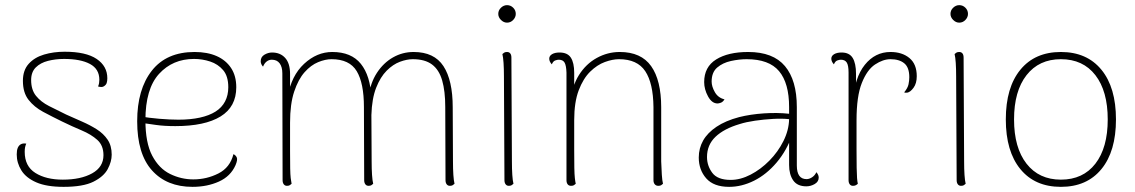

<svg xmlns="http://www.w3.org/2000/svg" viewBox="-20 -714 4409 746"><path d="M227 12Q161 12 121 -5.5Q81 -23 63 -52Q45 -81 45 -114Q45 -130 49 -139.5Q53 -149 61 -153.5Q69 -158 82 -156Q79 -149 77.5 -142Q76 -135 76 -124Q76 -68 117.5 -42Q159 -16 224 -16Q294 -16 338 -40.5Q382 -65 382 -111Q382 -149 358 -170.5Q334 -192 297 -207.5Q260 -223 221 -242Q182 -261 147.5 -279.5Q113 -298 91 -326Q69 -354 69 -400Q69 -441 91.5 -466Q114 -491 151 -502Q188 -513 231 -513Q314 -513 355.5 -485Q397 -457 397 -410Q397 -399 394.5 -391.5Q392 -384 384 -379Q380 -376 374 -376Q368 -376 361 -378Q364 -385 365 -391.5Q366 -398 366 -404Q366 -446 329.5 -465.5Q293 -485 229 -485Q196 -485 166.5 -477.5Q137 -470 119 -452Q101 -434 101 -403Q101 -365 120 -341.5Q139 -318 170.5 -302Q202 -286 237 -269Q268 -255 299 -241.5Q330 -228 356 -211.5Q382 -195 398 -171.5Q414 -148 414 -113Q414 -86 398.5 -57Q383 -28 343 -8Q303 12 227 12Z M728 12Q628 12 570.5 -52Q513 -116 513 -243Q513 -367 570 -439.5Q627 -512 736 -512Q786 -512 822 -496Q858 -480 878 -449.5Q898 -419 898 -375Q898 -299 837 -261.5Q776 -224 661 -224Q618 -224 586.5 -228.5Q555 -233 527 -237V-262Q556 -256 598.5 -252.5Q641 -249 673 -249Q720 -249 756.5 -257Q793 -265 817.5 -280.5Q842 -296 854.5 -320Q867 -344 867 -375Q867 -418 847 -441.5Q827 -465 796.5 -475Q766 -485 734 -485Q651 -485 598 -427Q545 -369 545 -247Q545 -159 571.5 -109Q598 -59 641 -38Q684 -17 731 -17Q783 -17 828.5 -40Q874 -63 887 -115Q896 -111 900 -102Q904 -93 895 -72Q876 -29 830.5 -8.5Q785 12 728 12Z M1740 -87Q1740 -57 1741.5 -34.5Q1743 -12 1746 0Q1743 3 1739 5.5Q1735 8 1728 8Q1720 8 1715.5 2Q1711 -4 1711 -14L1710 -298Q1710 -360 1698 -401.5Q1686 -443 1658.5 -463.5Q1631 -484 1584 -484Q1561 -484 1534 -474Q1507 -464 1482.5 -439.5Q1458 -415 1441.5 -373Q1425 -331 1423 -267L1424 -87Q1424 -57 1425.5 -34.5Q1427 -12 1430 0Q1427 3 1423 5.5Q1419 8 1412 8Q1404 8 1399.5 2Q1395 -4 1395 -14L1394 -298Q1394 -391 1366 -437.5Q1338 -484 1268 -484Q1244 -484 1216 -472.5Q1188 -461 1163.5 -433.5Q1139 -406 1123 -358Q1107 -310 1107 -237Q1107 -170 1107 -127Q1107 -84 1107.5 -59.5Q1108 -35 1109.5 -22Q1111 -9 1113 0Q1110 3 1106 5.5Q1102 8 1095 8Q1087 8 1082.5 2Q1078 -4 1078 -14L1077 -429Q1077 -454 1066.5 -468Q1056 -482 1036 -482Q1025 -482 1016 -475Q1007 -468 1002 -455Q993 -465 993 -476Q993 -493 1007.5 -501.5Q1022 -510 1037 -510Q1069 -510 1088 -489Q1107 -468 1107 -427V-330L1098 -339Q1112 -420 1161.5 -466Q1211 -512 1271 -512Q1345 -512 1382 -466Q1419 -420 1423 -335L1412 -338Q1419 -392 1444.5 -431Q1470 -470 1507 -491Q1544 -512 1587 -512Q1667 -512 1703 -457Q1739 -402 1739 -297Z M1950 -626Q1937 -626 1926.5 -636.5Q1916 -647 1916 -660Q1916 -674 1926.5 -684Q1937 -694 1950 -694Q1964 -694 1974 -684Q1984 -674 1984 -660Q1984 -647 1974 -636.5Q1964 -626 1950 -626ZM1969 -87Q1969 -57 1970.5 -34.5Q1972 -12 1975 0Q1972 3 1968 5.5Q1964 8 1957 8Q1949 8 1944.5 2Q1940 -4 1940 -14L1938 -417Q1938 -447 1936.5 -469.5Q1935 -492 1932 -504Q1935 -507 1939 -509.5Q1943 -512 1950 -512Q1958 -512 1962.5 -506.5Q1967 -501 1967 -490Z M2199 8Q2190 8 2185.5 2Q2181 -4 2181 -14V-432Q2180 -460 2173.5 -471Q2167 -482 2151 -482Q2145 -482 2137 -479Q2129 -476 2124 -464Q2114 -475 2114 -486Q2114 -497 2125 -503.5Q2136 -510 2154 -510Q2185 -510 2198 -490Q2211 -470 2211 -431V-327L2198 -319Q2202 -379 2229.5 -422.5Q2257 -466 2299 -489Q2341 -512 2388 -512Q2471 -512 2510 -457Q2549 -402 2549 -297V-87Q2550 -57 2551.5 -34.5Q2553 -12 2556 0Q2553 3 2549 5.5Q2545 8 2538 8Q2529 8 2524 2Q2519 -4 2519 -14V-298Q2518 -391 2487 -437.5Q2456 -484 2385 -484Q2360 -484 2330 -473Q2300 -462 2273 -435.5Q2246 -409 2228.5 -363Q2211 -317 2211 -247Q2211 -177 2211 -132.5Q2211 -88 2211.5 -62Q2212 -36 2213.5 -22.5Q2215 -9 2217 0Q2214 3 2210 5.5Q2206 8 2199 8Z M3113 10Q3078 10 3062 -13Q3046 -36 3046 -73V-206L3060 -194Q3037 -129 2997.5 -82.5Q2958 -36 2910 -12Q2862 12 2813 12Q2753 12 2724 -21Q2695 -54 2695 -102Q2695 -138 2712 -168Q2729 -198 2764 -221.5Q2799 -245 2852 -259Q2896 -270 2948 -273.5Q3000 -277 3046 -272V-298Q3046 -391 3007 -437.5Q2968 -484 2881 -484Q2852 -484 2820 -477Q2788 -470 2766.5 -451.5Q2745 -433 2745 -397Q2745 -378 2757.5 -356Q2770 -334 2795 -328Q2789 -318 2781 -315Q2773 -312 2768 -312Q2746 -312 2731 -339.5Q2716 -367 2716 -395Q2716 -454 2762.5 -483Q2809 -512 2887 -512Q2984 -512 3030 -457Q3076 -402 3076 -298V-71Q3076 -18 3114 -18Q3124 -18 3135 -25Q3146 -32 3152 -45Q3157 -39 3159 -34Q3161 -29 3161 -24Q3161 -8 3145.5 1Q3130 10 3113 10ZM2819 -15Q2857 -15 2896.5 -35.5Q2936 -56 2969.5 -90Q3003 -124 3024 -166Q3045 -208 3046 -251Q3019 -254 2983.5 -252Q2948 -250 2913.5 -245Q2879 -240 2854 -232Q2793 -214 2760 -182.5Q2727 -151 2727 -104Q2727 -70 2747.5 -42.5Q2768 -15 2819 -15Z M3294 8Q3286 8 3281.5 2Q3277 -4 3277 -14V-432Q3277 -460 3270 -471Q3263 -482 3247 -482Q3241 -482 3233 -479Q3225 -476 3220 -464Q3210 -475 3210 -486Q3210 -497 3221 -503.5Q3232 -510 3250 -510Q3280 -510 3293 -489Q3306 -468 3306 -427V-327L3294 -319Q3300 -412 3340 -462Q3380 -512 3440 -512Q3485 -512 3513.5 -488.5Q3542 -465 3542 -418Q3542 -390 3529.5 -373Q3517 -356 3505 -354Q3498 -353 3493 -355Q3507 -372 3510 -386.5Q3513 -401 3513 -414Q3513 -452 3493.5 -468Q3474 -484 3440 -484Q3411 -484 3380 -463.5Q3349 -443 3328.5 -391.5Q3308 -340 3308 -247Q3308 -177 3308 -132.5Q3308 -88 3308.5 -62Q3309 -36 3310 -22.5Q3311 -9 3313 0Q3310 3 3305.5 5.5Q3301 8 3294 8Z M3707 -626Q3694 -626 3683.5 -636.5Q3673 -647 3673 -660Q3673 -674 3683.5 -684Q3694 -694 3707 -694Q3721 -694 3731 -684Q3741 -674 3741 -660Q3741 -647 3731 -636.5Q3721 -626 3707 -626ZM3726 -87Q3726 -57 3727.5 -34.5Q3729 -12 3732 0Q3729 3 3725 5.5Q3721 8 3714 8Q3706 8 3701.5 2Q3697 -4 3697 -14L3695 -417Q3695 -447 3693.5 -469.5Q3692 -492 3689 -504Q3692 -507 3696 -509.5Q3700 -512 3707 -512Q3715 -512 3719.5 -506.5Q3724 -501 3724 -490Z M4102 12Q4001 12 3944.5 -57Q3888 -126 3888 -250Q3888 -374 3944.5 -443Q4001 -512 4102 -512Q4203 -512 4259.5 -443Q4316 -374 4316 -250Q4316 -126 4259.5 -57Q4203 12 4102 12ZM4102 -16Q4188 -16 4236 -78Q4284 -140 4284 -250Q4284 -360 4236 -422Q4188 -484 4102 -484Q4017 -484 3968.5 -422Q3920 -360 3920 -250Q3920 -140 3968.5 -78Q4017 -16 4102 -16Z"/></svg>

Font: Arima Thin Thin
Style: Regular
Weight: 250
Version: Version 1.100